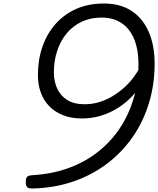

<svg xmlns="http://www.w3.org/2000/svg" viewBox="-20 -1060 901 1094"><path d="M571 -1040Q667 -1040 731 -997Q795 -954 828 -877Q861 -800 861 -697Q861 -579 829 -473.5Q797 -368 737 -281Q677 -194 592 -129Q507 -64 401 -27Q295 10 171 14Q152 15 140.5 10.5Q129 6 127 -17Q126 -44 134.5 -52.5Q143 -61 168 -62Q280 -69 373.5 -103.5Q467 -138 540.5 -196.5Q614 -255 664.5 -332Q715 -409 742 -501Q769 -593 769 -694Q769 -756 755.5 -805Q742 -854 715.5 -888.5Q689 -923 649.5 -941.5Q610 -960 559 -960Q496 -960 446 -936.5Q396 -913 360.5 -870.5Q325 -828 306 -771Q287 -714 287 -648Q287 -596 306 -555Q325 -514 363.5 -490Q402 -466 462 -466Q505 -466 545 -478Q585 -490 620.5 -511.5Q656 -533 687 -560.5Q718 -588 742 -620.5Q766 -653 783 -686L807 -610Q776 -558 737 -516Q698 -474 652 -445Q606 -416 554.5 -400.5Q503 -385 446 -385Q385 -385 338 -404Q291 -423 259.5 -456Q228 -489 212 -534Q196 -579 196 -632Q196 -720 222 -794.5Q248 -869 297 -924Q346 -979 415 -1009.5Q484 -1040 571 -1040Z"/></svg>

Font: Playwrite CO
Style: Regular
Weight: 400
Designer: Veronika Burian, José Scaglione
Foundry: TypeTogether
Version: Version 1.000